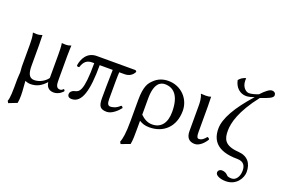

<svg xmlns="http://www.w3.org/2000/svg" viewBox="-116 -1088 2531 1717"><g transform="rotate(20 1149.0 -230.0)"><path d="M322 -60H324C327 -32 342 10 400 10C449 10 487 -30 487 -35C487 -42 480 -50 476 -50C470 -50 467 -34 443 -34C404 -34 403 -75 403 -121V-343C403 -375 406 -439 406 -439C391 -433 372 -429 353 -429C340 -429 324 -430 318 -431C324 -399 324 -350 324 -322V-101C302 -68 252 -35 198 -35C145 -35 133 -84 133 -149V-343C133 -375 131 -439 131 -439C116 -433 97 -429 78 -429C65 -429 49 -430 43 -431C53 -399 54 -350 54 -322V-112C54 -93 58 -70 58 -59C58 -38 54 -20 54 7C54 131 53 186 40 220L51 238L130 207C134 186 136 161 136 136C136 83 128 24 128 5C128 1 129 -1 129 -2C141 5 161 10 179 10C240 10 282 -16 322 -60Z M1021 -429H652C558 -429 522 -350 514 -290C515 -282 527 -278 538 -282C556 -339 584 -361 634 -361H652C652 -89 614 -76 572 -66C546 -60 531 -42 531 -24C531 0 548 10 570 10C668 10 704 -119 704 -361H828C825 -246 824 -150 824 -92C824 -16 841 10 905 10C952 10 1004 -39 1027 -70C1024 -80 1019 -85 1009 -86C971 -48 932 -45 919 -45C896 -45 887 -64 887 -106C887 -244 887 -325 890 -361H940C983 -361 1015 -381 1032 -417Z M1205 207C1213 167 1213 119 1213 61V-17C1241 0 1267 10 1310 10C1444 10 1542 -78 1542 -231C1542 -345 1452 -439 1332 -439C1285 -439 1236 -426 1194 -383C1167 -356 1134 -322 1134 -184V10C1134 134 1123 186 1110 220L1121 238ZM1456 -189C1456 -82 1407 -23 1324 -23C1279 -23 1244 -45 1213 -75V-228C1213 -374 1269 -401 1312 -401C1392 -401 1456 -347 1456 -189Z M1660 -322V-81C1660 -22 1687 11 1743 11C1786 11 1829 -33 1850 -70C1847 -80 1840 -85 1829 -87C1810 -63 1790 -44 1762 -44C1747 -44 1739 -58 1739 -99V-343C1739 -375 1737 -437 1737 -437C1722 -431 1706 -429 1687 -429C1675 -429 1650 -430 1644 -431L1642 -429C1659 -394 1660 -350 1660 -322Z M2117 229C2219 229 2266 144 2266 88C2266 4 2223 -51 2134 -57C1997 -66 1981 -128 1981 -202C1981 -276 2010 -396 2150 -575C2224 -600 2267 -617 2267 -642C2267 -660 2256 -675 2230 -675C2206 -675 2171 -646 2132 -604C2101 -591 2066 -582 2043 -582C2015 -582 1974 -614 1974 -678C1974 -685 1974 -692 1975 -698H1966C1943 -688 1929 -682 1909 -658C1922 -590 1970 -549 2028 -549C2048 -549 2080 -557 2104 -566C1967 -413 1895 -287 1895 -191C1895 -88 1945 6 2146 6C2214 6 2228 49 2228 89C2228 149 2196 188 2159 188C2143 188 2121 187 2111 175C2100 161 2079 149 2053 149C2037 149 2018 160 2018 182C2018 207 2058 229 2117 229Z"/></g></svg>

Font: Libertinus Math
Style: Regular
Weight: 400
Designer: Philipp H. Poll, Khaled Hosny
Foundry: Caleb Maclennan
Version: Version 7.050;RELEASE